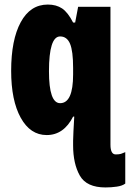

<svg xmlns="http://www.w3.org/2000/svg" viewBox="-20 -583 570 843"><path d="M29 -272Q29 -142 71 -66Q113 10 185 10Q260 10 301 -71H306Q304 -33 302.5 -7Q301 19 301 35V55Q301 136 330.5 188Q360 240 443 240Q468 240 492.5 236.5Q517 233 530 223V85Q519 90 511 92.5Q503 95 488 95Q465 95 465 52V-553H323L310 -484H301Q278 -529 252.5 -546Q227 -563 190 -563Q113 -563 71 -485.5Q29 -408 29 -272ZM301 -285V-256Q301 -130 244 -130Q195 -130 195 -270Q195 -423 244 -423Q274 -423 287.5 -391Q301 -359 301 -285Z"/></svg>

Font: Noto Sans Display Condensed Black
Style: Regular
Weight: 900
Width: 3
Designer: Monotype Design team
Foundry: Monotype Imaging Inc.
Version: 1.000